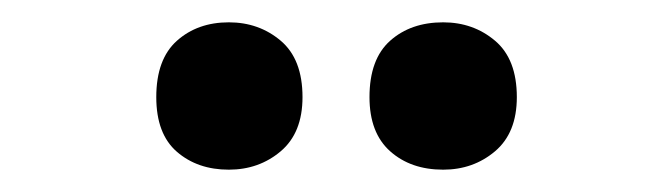

<svg xmlns="http://www.w3.org/2000/svg" viewBox="-20 -771 602 172"><path d="M120 -684Q120 -718 138.5 -734.5Q157 -751 185 -751Q212 -751 231.5 -734.5Q251 -718 251 -684Q251 -652 231.5 -635.5Q212 -619 185 -619Q157 -619 138.5 -635Q120 -651 120 -684ZM311 -684Q311 -718 329.5 -734.5Q348 -751 377 -751Q404 -751 423.5 -734.5Q443 -718 443 -684Q443 -652 423.5 -635.5Q404 -619 377 -619Q348 -619 329.5 -635.5Q311 -652 311 -684Z"/></svg>

Font: Noto Sans Arabic SemCond
Style: Bold
Weight: 700
Width: 4
Designer: Monotype Design Team, Nadine Chahine, Nizar Qandah and Khaled Hosny
Foundry: Monotype Imaging Inc.
Version: Version 2.012; ttfautohint (v1.8.4.7-5d5b)